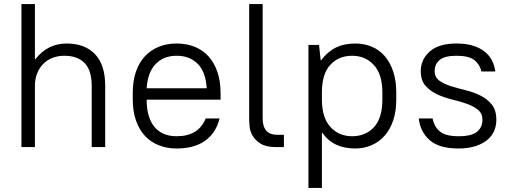

<svg xmlns="http://www.w3.org/2000/svg" viewBox="-20 -720 2505 940"><path d="M85 -700H151V-430H153Q213 -507 306 -507Q395 -507 445 -455Q495 -403 495 -300V0H429V-300Q429 -375 394.5 -411Q360 -447 295 -447Q263 -447 236.5 -436.5Q210 -426 191 -406.5Q172 -387 161.5 -360Q151 -333 151 -300V0H85Z M845 7Q797 7 757 -9Q717 -25 689 -55.5Q661 -86 645.5 -130.5Q630 -175 630 -233V-267Q630 -324 645.5 -369Q661 -414 689.5 -444.5Q718 -475 757.5 -491Q797 -507 845 -507Q893 -507 933 -491Q973 -475 1001 -444Q1029 -413 1044.5 -367.5Q1060 -322 1060 -262V-232H698Q698 -145 736 -99Q774 -53 845 -53Q952 -53 987 -140H1055Q1037 -68 983.5 -30.5Q930 7 845 7ZM845 -447Q781 -447 742 -406.5Q703 -366 698 -288H992Q987 -369 947.5 -408Q908 -447 845 -447Z M1330 0Q1282 0 1255.5 -17Q1229 -34 1216.5 -56Q1204 -78 1202 -100Q1200 -122 1200 -132V-700H1266V-140Q1266 -60 1338 -60H1370V0H1330Z M1490 -500H1542L1550 -425H1552Q1585 -468 1625 -487.5Q1665 -507 1719 -507Q1763 -507 1800 -491.5Q1837 -476 1863.5 -445.5Q1890 -415 1905 -370Q1920 -325 1920 -267V-233Q1920 -175 1905 -130.5Q1890 -86 1863 -55.5Q1836 -25 1799 -9Q1762 7 1719 7Q1611 7 1558 -70H1556V200H1490ZM1704 -53Q1770 -53 1811 -97.5Q1852 -142 1852 -233V-267Q1852 -356 1810.5 -401.5Q1769 -447 1704 -447Q1638 -447 1597 -402.5Q1556 -358 1556 -267V-233Q1556 -144 1597.5 -98.5Q1639 -53 1704 -53Z M2225 7Q2130 7 2084 -33.5Q2038 -74 2030 -140H2098Q2106 -99 2134 -76Q2162 -53 2225 -53Q2289 -53 2315.5 -75Q2342 -97 2342 -133Q2342 -165 2319.5 -183Q2297 -201 2263.5 -212.5Q2230 -224 2191 -233.5Q2152 -243 2118.5 -259Q2085 -275 2062.5 -301Q2040 -327 2040 -372Q2040 -429 2084 -468Q2128 -507 2215 -507Q2261 -507 2295 -496.5Q2329 -486 2352 -468Q2375 -450 2388 -425Q2401 -400 2405 -370H2337Q2329 -405 2302 -426Q2275 -447 2215 -447Q2157 -447 2132.5 -426.5Q2108 -406 2108 -372Q2108 -342 2130.5 -325.5Q2153 -309 2186.5 -298.5Q2220 -288 2259 -278.5Q2298 -269 2331.5 -252.5Q2365 -236 2387.5 -208.5Q2410 -181 2410 -133Q2410 -103 2398.5 -77.5Q2387 -52 2364 -33.5Q2341 -15 2306 -4Q2271 7 2225 7Z"/></svg>

Font: PT Root UI
Style: Regular
Weight: 400
Designer: Vitaly Kuzmin
Foundry: ParaType Ltd.
Version: Version 2.001G